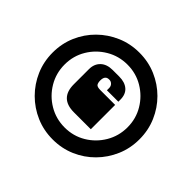

<svg xmlns="http://www.w3.org/2000/svg" viewBox="-155 -933 1021 1021"><g transform="rotate(45 355.5 -422.5)"><path d="M356 -96Q288 -96 229 -121.5Q170 -147 125 -192Q80 -237 54.5 -296Q29 -355 29 -423Q29 -491 54.5 -550Q80 -609 125 -653.5Q170 -698 229 -723.5Q288 -749 356 -749Q424 -749 483 -723.5Q542 -698 586.5 -653.5Q631 -609 656.5 -550Q682 -491 682 -423Q682 -355 656.5 -296Q631 -237 586.5 -192Q542 -147 483 -121.5Q424 -96 356 -96ZM356 -186Q421 -186 474.5 -218Q528 -250 560 -304Q592 -358 592 -423Q592 -488 560 -541.5Q528 -595 474.5 -627Q421 -659 356 -659Q291 -659 237 -627Q183 -595 151 -541.5Q119 -488 119 -423Q119 -358 151 -304Q183 -250 237 -218Q291 -186 356 -186ZM375 -485V-502Q375 -516 366 -525Q357 -534 346 -534H342Q313 -534 313 -497Q313 -480 319 -470.5Q325 -461 350 -461H461V-278H334Q228 -278 228 -383V-497Q228 -536 252.5 -559.5Q277 -583 321 -583H370Q412 -583 436.5 -562Q461 -541 461 -500V-485Z"/></g></svg>

Font: Danfo
Style: Regular
Weight: 400
Designer: Seyi Olusanya, David Udoh, Eyiyemi Adegbite, Mirko Velimirović
Version: Version 1.000